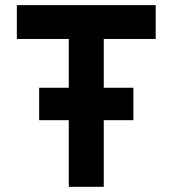

<svg xmlns="http://www.w3.org/2000/svg" viewBox="-20 -720 665 740"><path d="M379.9 -569.8V-381.8H494.1V-256.8H379.9V0H245.1V-256.8H130.9V-381.8H245.1V-569.8H44.9V-700.2H580.1V-569.8Z"/></svg>

Font: Overpass
Style: Bold
Weight: 700
Designer: Delve Withrington
Foundry: Delve Fonts
Version: Version 1.001